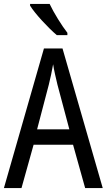

<svg xmlns="http://www.w3.org/2000/svg" viewBox="-20 -963 547 983"><path d="M234 -943H134V-934C159 -893 229 -818 271 -783H325V-795C296 -832 255 -898 234 -943ZM416 0H506L300 -715H205L0 0H90L152 -222H354ZM274 -530 335 -301H170L230 -530C238 -562 246 -600 252 -634C256 -605 267 -560 274 -530Z"/></svg>

Font: Noto Sans Lao UI Cond
Style: Regular
Weight: 400
Width: 3
Designer: Monotype Design Team
Foundry: Monotype Imaging Inc.
Version: Version 2.000